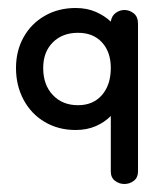

<svg xmlns="http://www.w3.org/2000/svg" viewBox="-20 -315 400 480"><path d="M169 10Q126 10 92 -10Q58 -30 39 -65.5Q20 -101 20 -145Q20 -188 39 -222Q58 -256 92 -275.5Q126 -295 169 -295Q197 -295 219 -285.5Q241 -276 257 -261Q259 -275 269 -282.5Q279 -290 291 -290Q304 -290 314.5 -281.5Q325 -273 325 -256V114Q325 129 314.5 137Q304 145 291 145Q278 145 267.5 137Q257 129 257 114V-25Q241 -9 219 0.5Q197 10 169 10ZM175 -52Q213 -52 235 -77.5Q257 -103 257 -145Q257 -185 235 -209Q213 -233 175 -233Q136 -233 112 -209Q88 -185 88 -145Q88 -103 112 -77.5Q136 -52 175 -52Z"/></svg>

Font: Dongle
Style: Regular
Weight: 400
Designer: Yanghee Ryu
Foundry: Yanghee Ryu
Version: Version 2.000